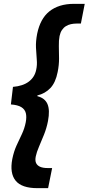

<svg xmlns="http://www.w3.org/2000/svg" viewBox="-20 -832 460 998"><path d="M174.3 146Q92.8 146 61.3 107.2Q29.8 68.4 43.9 -5.4Q51.8 -44.4 65.7 -75Q79.6 -105.5 93.5 -134.5Q107.4 -163.6 113.8 -196.3Q119.1 -224.1 114.3 -243.9Q109.4 -263.7 90.8 -275.1Q72.3 -286.6 36.6 -289.1L47.4 -380.4Q99.1 -384.8 129.6 -407.7Q160.2 -430.7 168 -468.8Q173.8 -494.1 171.1 -522.5Q168.5 -550.8 167 -584.2Q165.5 -617.7 173.3 -657.2Q181.2 -695.3 196.8 -724.4Q212.4 -753.4 236.3 -772.7Q260.3 -792 292.2 -802Q324.2 -812 364.3 -812H420.4L400.4 -709.5H377Q362.3 -709.5 348.1 -706.3Q334 -703.1 322.3 -695.8Q310.5 -688.5 302 -675.8Q293.5 -663.1 289.6 -644.5Q285.2 -622.1 285.9 -592.3Q286.6 -562.5 286.9 -528.3Q287.1 -494.1 279.8 -458Q269 -402.8 241.9 -374.3Q214.8 -345.7 174.3 -335.9V-332Q213.4 -322.3 226.8 -291Q240.2 -259.8 229.5 -203.1Q222.2 -165.5 208.5 -131.6Q194.8 -97.7 182.6 -69.3Q170.4 -41 166 -19.5Q161.6 1.5 167.2 14.6Q172.9 27.8 188 34.7Q203.1 41.5 227.5 41.5H251L230 146Z"/></svg>

Font: Reddit Sans ExtraBold
Style: Italic
Weight: 800
Italic angle: -11.25°
Designer: Stephen Hutchings
Version: Version 1.013